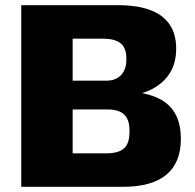

<svg xmlns="http://www.w3.org/2000/svg" viewBox="-20 -720 752 740"><path d="M62 -700H434Q509 -700 558.5 -681.5Q608 -663 633.5 -626Q659 -589 659 -533V-528Q658 -447 600 -399Q570 -374 528 -361Q584 -350 619 -324Q676 -280 677 -190V-184Q677 -93 621 -46.5Q565 0 454 0H62ZM389 -129Q421 -129 441 -137.5Q461 -146 470 -164Q479 -182 479 -210V-219Q479 -259 458.5 -278.5Q438 -298 397 -298H260V-129ZM389 -409Q414 -409 431 -418.5Q448 -428 457.5 -446Q467 -464 467 -488V-496Q467 -535 445 -553Q423 -571 375 -571H260V-409Z"/></svg>

Font: Pathway Extreme 8pt Thin 12pt ExtraBold
Style: Regular
Weight: 800
Version: Version 1.001;gftools[0.9.26]